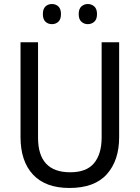

<svg xmlns="http://www.w3.org/2000/svg" viewBox="-20 -924 694 954"><path d="M572 -242Q572 -127 511 -58.5Q450 10 325 10Q206 10 144 -56.5Q82 -123 82 -243V-714H169V-240Q169 -68 329 -68Q410 -68 447.5 -113.5Q485 -159 485 -241V-714H572ZM193 -854Q193 -880 206 -892Q219 -904 238 -904Q257 -904 270 -892Q283 -880 283 -854Q283 -828 270 -816Q257 -804 238 -804Q219 -804 206 -816Q193 -828 193 -854ZM371 -854Q371 -880 384.5 -892Q398 -904 416 -904Q435 -904 448.5 -892Q462 -880 462 -854Q462 -828 448.5 -816Q435 -804 416 -804Q398 -804 384.5 -816Q371 -828 371 -854Z"/></svg>

Font: Noto Sans Khmer SemiCondensed
Style: Regular
Weight: 400
Width: 4
Designer: Danh Hong and the Monotype Design Team
Foundry: Monotype Imaging Inc.
Version: Version 2.004; ttfautohint (v1.8.4.7-5d5b)